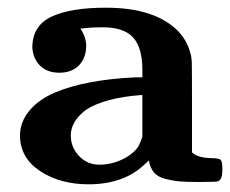

<svg xmlns="http://www.w3.org/2000/svg" viewBox="-20 -473 599 499"><path d="M497 0Q465 0 447.5 -1.5Q430 -3 410 -8Q390 -13 380 -25Q370 -37 367 -56L356 -46Q302 6 210 6Q136 6 84 -28.5Q32 -63 32 -121Q32 -156 56.5 -185.5Q81 -215 124 -233Q203 -266 332 -272H350V-292Q350 -349 326 -375.5Q302 -402 248 -402Q213 -402 194 -399H189Q204 -376 204 -354Q204 -323 185.5 -303.5Q167 -284 134 -284Q103 -284 84.5 -302Q66 -320 64 -349Q64 -406 113.5 -429.5Q163 -453 255 -453Q384 -453 444 -391Q465 -368 473 -341Q478 -327 478.5 -309.5Q479 -292 479 -196V-77Q493 -63 529 -62Q549 -62 553.5 -57.5Q558 -53 558 -31Q558 -7 547 -2Q544 0 497 0ZM164 -121Q164 -90 185.5 -67.5Q207 -45 238 -45Q269 -45 297.5 -58.5Q326 -72 340 -93Q342 -97 346 -106.5Q350 -116 350 -117V-226H347Q253 -219 204 -188Q164 -158 164 -121Z"/></svg>

Font: KaTeX_Main
Style: Bold
Weight: 700
Version: Version 1.1; ttfautohint (v1.3)